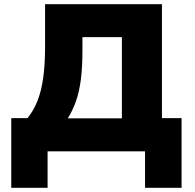

<svg xmlns="http://www.w3.org/2000/svg" viewBox="-20 -725 934 920"><path d="M34 175V-159H112Q141 -195 159.5 -241.5Q178 -288 187 -352Q196 -416 196 -504V-705H756V-159H850V175H675V0H208V175ZM305 -158H564V-547H375V-484Q375 -403 367.5 -344.5Q360 -286 344.5 -241.5Q329 -197 305 -158Z"/></svg>

Font: Nunito Sans 7pt Black
Style: Regular
Weight: 900
Designer: Vernon Adams
Foundry: Vernon Adams
Version: Version 3.101;gftools[0.9.27]